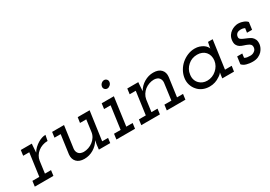

<svg xmlns="http://www.w3.org/2000/svg" viewBox="7 -1204 2612 1858"><g transform="rotate(-30 1313.0 -275.0)"><path d="M43 -60 35 0H243L251 -60H183L201 -193Q205 -220 219 -243.5Q233 -267 255 -284Q276 -301 304 -311Q332 -321 363 -321L375 -383Q356 -383 334 -376Q312 -369 290 -356Q267 -342 246 -322.5Q225 -303 211 -278Q213 -299 213.5 -315.5Q214 -332 216 -353L218 -375H95L87 -315H155L120 -60Z M751 0H878L885 -54H819L864 -375H731L722 -315H792L774 -182Q770 -154 755 -130.5Q740 -107 718 -90Q696 -73 669 -63.5Q642 -54 614 -54Q574 -56 557.5 -77.5Q541 -99 544 -129L578 -375H445L437 -315H506L477 -104Q472 -54 501 -23Q530 8 587 8Q642 8 690 -20.5Q738 -49 765 -97L757 -52Z M955 -60 947 0H1155L1163 -60H1092L1135 -375H999L991 -315H1064L1029 -60ZM1082 -514Q1079 -496 1090.5 -483.5Q1102 -471 1119 -471Q1134 -471 1149 -483.5Q1164 -496 1167 -514Q1170 -533 1158.5 -545.5Q1147 -558 1131 -558Q1114 -558 1099.5 -545.5Q1085 -533 1082 -514Z M1518 -60 1510 0H1718L1726 -60H1659L1688 -271Q1694 -321 1665 -352Q1636 -383 1578 -383Q1524 -383 1476 -354.5Q1428 -326 1401 -278Q1403 -299 1403.5 -315.5Q1404 -332 1406 -353L1408 -375H1285L1277 -315H1345L1310 -60H1233L1225 0H1433L1441 -60H1373L1391 -193Q1396 -221 1411 -244.5Q1426 -268 1447 -285Q1469 -302 1496 -311.5Q1523 -321 1551 -321Q1591 -319 1607.5 -297.5Q1624 -276 1621 -246L1596 -60Z M1815 -187Q1809 -147 1820 -111.5Q1831 -76 1854 -50Q1876 -23 1910.5 -7.5Q1945 8 1987 8Q2020 8 2048.5 -1.5Q2077 -11 2098 -26Q2114 -35 2124.5 -45Q2135 -55 2139 -62Q2138 -54 2136.5 -46.5Q2135 -39 2134 -30L2130 0H2261L2270 -60H2195L2239 -375H2187Q2184 -358 2180 -341.5Q2176 -325 2174 -308Q2172 -318 2161.5 -332Q2151 -346 2133 -358Q2116 -369 2093 -376.5Q2070 -384 2042 -384Q2000 -384 1961.5 -368Q1923 -352 1892 -325Q1862 -299 1841.5 -263Q1821 -227 1815 -187ZM1879 -188Q1882 -216 1895.5 -240.5Q1909 -265 1930 -283Q1951 -302 1977 -311.5Q2003 -321 2033 -321Q2061 -321 2084.5 -311.5Q2108 -302 2124 -284Q2140 -266 2147 -241Q2154 -216 2150 -187Q2146 -159 2132.5 -135Q2119 -111 2098 -93Q2077 -74 2050.5 -63.5Q2024 -53 1995 -53Q1968 -53 1946.5 -62Q1925 -71 1910 -86Q1891 -104 1882.5 -130.5Q1874 -157 1879 -188Z M2350 -31Q2367 -10 2399.5 -1Q2432 8 2467 8Q2504 8 2530 -4Q2556 -16 2573 -34Q2589 -52 2597.5 -71Q2606 -90 2608 -107Q2611 -139 2602 -159Q2593 -179 2577 -192Q2560 -204 2539.5 -212.5Q2519 -221 2501 -229Q2483 -236 2470.5 -246Q2458 -256 2460 -273Q2461 -286 2466.5 -295Q2472 -304 2480 -310Q2489 -316 2500 -318.5Q2511 -321 2522 -321Q2533 -321 2544 -318.5Q2555 -316 2565 -311L2558 -263H2615L2626 -344Q2617 -355 2603 -363Q2589 -371 2574 -375Q2559 -380 2546 -381.5Q2533 -383 2526 -383Q2508 -383 2487 -376.5Q2466 -370 2447 -357Q2428 -344 2414 -323.5Q2400 -303 2396 -274Q2392 -240 2402 -220.5Q2412 -201 2429 -190Q2447 -179 2469 -172.5Q2491 -166 2508 -158Q2527 -151 2536.5 -139Q2546 -127 2544 -106Q2542 -92 2536 -83Q2530 -74 2519 -67Q2509 -60 2498 -57Q2487 -54 2475 -54Q2455 -54 2440 -56.5Q2425 -59 2412 -67L2418 -112H2361Z"/></g></svg>

Font: Josefin Slab Thin SemiBold
Style: Italic
Weight: 600
Italic angle: -12°
Version: Version 2.000